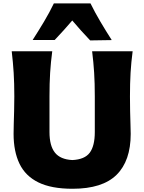

<svg xmlns="http://www.w3.org/2000/svg" viewBox="-20 -1117 865 1152"><path d="M415 15.6Q288.1 15.6 210.2 -22.7Q132.3 -61 96.9 -134.8Q61.5 -208.5 61.5 -314Q61.5 -335.4 62.5 -371.6Q63.5 -407.7 64.7 -451.4Q65.9 -495.1 65.9 -538.6Q65.9 -617.7 62 -680.4Q58.1 -743.2 50.3 -809.6H293.5Q284.7 -743.2 280.8 -680.4Q276.9 -617.7 276.9 -538.6V-324.7Q276.9 -242.2 309.6 -201.2Q342.3 -160.2 414.1 -156.7Q488.3 -160.2 518.6 -200.9Q548.8 -241.7 548.8 -324.7V-538.6Q548.8 -617.7 544.9 -680.4Q541 -743.2 532.7 -809.6H775.9Q767.1 -743.2 763.4 -680.4Q759.8 -617.7 759.8 -538.6Q759.8 -495.1 760.7 -450.7Q761.7 -406.2 762.9 -369.9Q764.2 -333.5 764.2 -313.5Q764.2 -151.9 679.4 -68.1Q594.7 15.6 415 15.6ZM521 -874.5Q492.7 -903.8 466.1 -933.8Q439.5 -963.9 413.6 -994.1Q388.2 -964.4 361.8 -935.1Q335.4 -905.8 308.1 -877H175.8Q210.9 -931.6 243.9 -986.8Q276.9 -1042 303.2 -1096.7H522.9Q549.8 -1042 582.5 -986.8Q615.2 -931.6 650.4 -876.5Z"/></svg>

Font: Pinar-FD ExtraBold
Style: Regular
Weight: 800
Designer: Amin Abedi
Version: Version 3.000